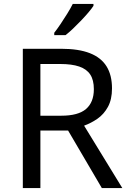

<svg xmlns="http://www.w3.org/2000/svg" viewBox="-20 -964 662 984"><path d="M294 -714Q383 -714 440.5 -691.5Q498 -669 526 -624Q554 -579 554 -511Q554 -454 533 -416Q512 -378 479.5 -355.5Q447 -333 411 -320L607 0H502L329 -295H187V0H97V-714ZM289 -636H187V-371H294Q381 -371 421 -405.5Q461 -440 461 -507Q461 -554 442.5 -582Q424 -610 386 -623Q348 -636 289 -636ZM459 -934Q450 -920 433 -900Q416 -880 395.5 -858.5Q375 -837 354.5 -817.5Q334 -798 316 -784H258V-796Q273 -815 290.5 -841Q308 -867 325 -894.5Q342 -922 353 -944H459Z"/></svg>

Font: Noto Sans Hebrew
Style: Regular
Weight: 400
Designer: Monotype Design Team
Foundry: Monotype Imaging Inc.
Version: Version 2.003;January 10, 2023;FontCreator 14.0.0.2877 64-bi